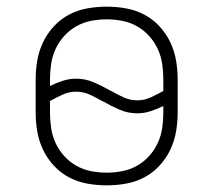

<svg xmlns="http://www.w3.org/2000/svg" viewBox="-20 -548 640 576"><path d="M300 8Q271 8 242.5 3Q214 -2 188 -15.5Q162 -29 142 -50.5Q122 -72 109.5 -98Q97 -124 92 -152.5Q87 -181 87 -210V-310Q87 -339 92 -367.5Q97 -396 109.5 -422Q122 -448 142 -469.5Q162 -491 188 -504.5Q214 -518 242.5 -523Q271 -528 300 -528Q329 -528 357.5 -523Q386 -518 412 -504.5Q438 -491 458 -469.5Q478 -448 490.5 -422Q503 -396 508 -367.5Q513 -339 513 -310V-210Q513 -181 508 -152.5Q503 -124 490.5 -98Q478 -72 458 -50.5Q438 -29 412 -15.5Q386 -2 357.5 3Q329 8 300 8ZM392 -247Q413 -247 432.5 -256Q452 -265 470 -275V-310Q470 -333 466.5 -356.5Q463 -380 453 -401.5Q443 -423 427 -440.5Q411 -458 390.5 -469.5Q370 -481 346.5 -485.5Q323 -490 300 -490Q277 -490 253.5 -485.5Q230 -481 209.5 -469.5Q189 -458 173 -440.5Q157 -423 147 -401.5Q137 -380 133.5 -356.5Q130 -333 130 -310V-290Q148 -299 168 -305.5Q188 -312 208 -312Q236 -312 261.5 -301Q287 -290 311 -276H312Q331 -265 350.5 -256Q370 -247 392 -247ZM300 -30Q323 -30 346.5 -34.5Q370 -39 390.5 -50.5Q411 -62 427 -79.5Q443 -97 453 -118.5Q463 -140 466.5 -163.5Q470 -187 470 -210V-230Q452 -221 432 -214.5Q412 -208 392 -208Q364 -208 338.5 -219Q313 -230 289 -244H288Q269 -255 249.5 -264Q230 -273 208 -273Q187 -273 167.5 -264Q148 -255 130 -245V-210Q130 -187 133.5 -163.5Q137 -140 147 -118.5Q157 -97 173 -79.5Q189 -62 209.5 -50.5Q230 -39 253.5 -34.5Q277 -30 300 -30Z"/></svg>

Font: Iosevka Aile Extralight
Style: Regular
Weight: 200
Designer: Belleve Invis
Foundry: Belleve Invis
Version: Version 31.1.0; ttfautohint (v1.8.4)